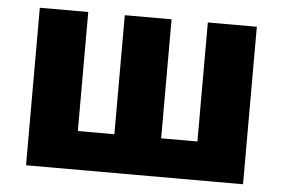

<svg xmlns="http://www.w3.org/2000/svg" viewBox="-45 -630 1016 691"><g transform="rotate(5 463.5 -284.5)"><path d="M72 0V-569H247V-139H379V-569H548V-139H679V-569H856V0Z"/></g></svg>

Font: Source Han Sans CN Heavy
Style: Regular
Weight: 900
Designer: Ryoko NISHIZUKA 西塚涼子 (kana, bopomofo & ideographs); Paul D. Hunt (Latin, Greek & Cyrillic); Sandoll Communications 산돌커뮤니
Foundry: Adobe
Version: Version 2.000;hotconv 1.0.107;makeotfexe 2.5.65593